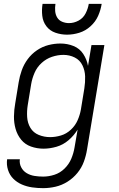

<svg xmlns="http://www.w3.org/2000/svg" viewBox="-20 -764 616 997"><path d="M204 213Q236 213 268.5 205.5Q301 198 330.5 179.5Q360 161 382 134Q404 107 415.5 75.5Q427 44 432 12L522 -530H455L437 -422Q431 -455 412.5 -483.5Q394 -512 362 -525Q330 -538 294 -538Q263 -538 231.5 -530Q200 -522 172 -503Q144 -484 124 -457Q104 -430 93 -399Q82 -368 77 -337L59 -227Q53 -194 52.5 -160Q52 -126 61 -94.5Q70 -63 90 -38.5Q110 -14 141 -3Q172 8 206 8Q239 8 273.5 -2Q308 -12 336 -36Q364 -60 383 -91L367 2Q362 32 350 60.5Q338 89 315 111.5Q292 134 262.5 143.5Q233 153 204 153Q181 153 159 149.5Q137 146 118.5 135Q100 124 90 104.5Q80 85 83 63H17Q13 91 21.5 118Q30 145 49 164Q68 183 93.5 194Q119 205 147 209Q175 213 204 213ZM240 -52Q209 -52 181 -63.5Q153 -75 138 -100Q123 -125 121 -156Q119 -187 124 -218L142 -328Q147 -357 159.5 -386Q172 -415 196 -437Q220 -459 250 -469Q280 -479 309 -479Q341 -479 368 -465.5Q395 -452 408 -425Q421 -398 422 -367.5Q423 -337 418 -305L400 -195Q395 -167 383 -139.5Q371 -112 348 -90.5Q325 -69 296.5 -60.5Q268 -52 240 -52ZM328 -584Q360 -584 392 -594Q424 -604 450 -627.5Q476 -651 489.5 -681.5Q503 -712 508 -744H441Q437 -719 424.5 -694.5Q412 -670 388 -657Q364 -644 338 -644Q320 -644 303 -651Q286 -658 277 -673Q268 -688 266.5 -706.5Q265 -725 268 -744H201Q196 -713 199.5 -682Q203 -651 221 -627.5Q239 -604 268 -594Q297 -584 328 -584Z"/></svg>

Font: Iosevka Sparkle Light
Style: Italic
Weight: 300
Italic angle: -9°
Designer: Belleve Invis
Foundry: Belleve Invis
Version: Version 4.5.0; ttfautohint (v1.8.3)